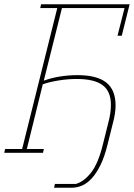

<svg xmlns="http://www.w3.org/2000/svg" viewBox="-23 -718 629 902"><path d="M1 -18H81L246 -680H166L170 -698H586L549 -550H529L562 -680H268L183 -340H186Q218 -352 258.5 -358.5Q299 -365 341 -365Q432 -365 476 -330.5Q520 -296 520 -222Q520 -206 517 -185Q514 -164 506 -134L482 -38Q468 19 449 57.5Q430 96 408 120Q386 144 362 154Q338 164 313 164H231L235 146H334Q372 135 405.5 92Q439 49 461 -42L484 -134Q492 -164 495 -185Q498 -206 498 -226Q498 -289 459 -318Q420 -347 337 -347Q296 -347 252.5 -340Q209 -333 178 -322L103 -18H183L179 0H-3Z"/></svg>

Font: IBM Plex Serif Thin
Style: Italic
Weight: 100
Italic angle: -14°
Designer: Mike Abbink, Paul van der Laan, Pieter van Rosmalen
Foundry: Bold Monday
Version: Version 3.001